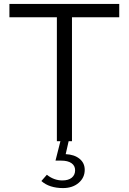

<svg xmlns="http://www.w3.org/2000/svg" viewBox="-20 -720 657 979"><path d="M412 146Q412 186 381 212.5Q350 239 301 239Q267 239 239 230Q211 221 191 203L219 171Q236 185 256 192.5Q276 200 298 200Q329 200 346 186Q363 172 363 148Q363 125 344.5 112Q326 99 292 99H263L288 0H270V-632H28V-700H588V-632H347V0H330L315 66Q359 68 385.5 89.5Q412 111 412 146Z"/></svg>

Font: Red Hat Text
Style: Regular
Weight: 400
Designer: Pentagram / MCKL
Foundry: Pentagram / MCKL
Version: Version 1.005; Red Hat Text